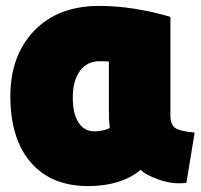

<svg xmlns="http://www.w3.org/2000/svg" viewBox="-20 -588 678 649"><path d="M456 -14Q389 41 278 41Q153 41 84 -39Q15 -119 15 -263Q15 -400 95.5 -484Q176 -568 315 -568Q430 -568 556 -531V-198Q556 -166 573 -155Q590 -144 638 -140L610 30Q564 36 516.5 19Q469 2 456 -14ZM348 -213V-380Q341 -381 316 -381Q274 -381 250 -348Q226 -315 226 -259Q226 -203 245.5 -173.5Q265 -144 299 -144Q327 -144 351 -155Q348 -180 348 -213Z"/></svg>

Font: Repo
Style: ExtraBlack
Weight: 1000
Designer: Stefan Peev
Foundry: Context Ltd
Version: Version 001.000